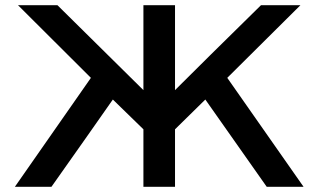

<svg xmlns="http://www.w3.org/2000/svg" viewBox="-20 -715 1233 735"><path d="M37 0 328 -417 49 -695H200L529 -370V-695H650V-370Q763 -483 979 -695H1130L850 -417L1142 0H1001L766 -334L650 -220V0H529V-220L412 -334Q329 -215 177 0Z"/></svg>

Font: Coval
Style: Bold
Weight: 700
Foundry: Context Ltd
Version: Version 001.000